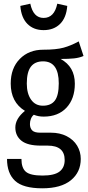

<svg xmlns="http://www.w3.org/2000/svg" viewBox="-20 -807 474 1039"><path d="M432 -504Q409 -494 380.5 -491Q352 -488 308 -488Q385 -446 385 -354Q385 -273 340 -224.5Q295 -176 216 -176Q187 -176 163 -186Q153 -178 147.5 -164.5Q142 -151 142 -136Q142 -114 154 -101.5Q166 -89 197 -89H255Q304 -89 341 -70Q378 -51 397.5 -18.5Q417 14 417 53Q417 125 363.5 168.5Q310 212 209 212Q105 212 61.5 171.5Q18 131 18 53H96Q96 102 120 122.5Q144 143 210 143Q274 143 302 121.5Q330 100 330 59Q330 -19 238 -19H201Q129 -19 96 -45.5Q63 -72 63 -117Q63 -165 115 -207Q38 -254 38 -355Q38 -438 87 -488Q136 -538 214 -538Q284 -538 324 -549Q364 -560 406 -583ZM125 -355Q125 -301 148 -268Q171 -235 212 -235Q256 -235 277 -263Q298 -291 298 -356Q298 -475 213 -475Q169 -475 147 -446Q125 -417 125 -355ZM90 -775 144 -787Q160 -710 216 -710Q274 -710 290 -787L344 -775Q339 -711 305 -677.5Q271 -644 216 -644Q162 -644 128.5 -677.5Q95 -711 90 -775Z"/></svg>

Font: Fira Sans Extra Condensed
Style: Regular
Weight: 400
Width: 1
Designer: Carrois Corporate & Edenspiekermann AG
Foundry: Carrois Corporate GbR & Edenspiekermann AG
Version: Version 4.203